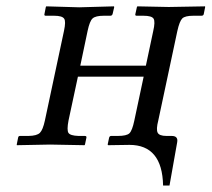

<svg xmlns="http://www.w3.org/2000/svg" viewBox="-20 -451 660 599"><path d="M473.6 -74.2Q466.8 -47.9 471.7 -37.4Q476.6 -26.9 499.5 -26.9H515.6Q536.6 -26.9 532.7 -6.8L508.8 127.9H488.8Q486.3 1 383.8 1L317.4 2L315.9 0L320.3 -21Q321.8 -26.9 326.7 -26.9H347.7Q375 -26.9 383.8 -35.2Q392.6 -43.9 398.9 -74.2L428.2 -211.9H223.1L193.8 -75.2Q188 -44.9 193.6 -36.4Q199.2 -27.8 224.6 -26.9H244.6Q251 -26.9 249.5 -21L245.1 0L243.7 2L136.2 0L32.7 2L32.2 0L36.6 -22Q37.6 -26.9 42.5 -26.9H68.8Q95.2 -27.3 104.5 -36.6Q113.8 -45.9 120.1 -75.2L179.7 -355Q186 -384.3 180.2 -392.6Q174.3 -401.9 148.4 -401.9H122.6Q117.2 -401.9 118.7 -407.2L123 -429.2L124.5 -431.2L227.1 -428.2L335.4 -431.2L336.4 -429.2L331.5 -408.2Q330.1 -401.9 324.2 -401.9H304.2Q278.3 -401.9 269 -393.6Q259.8 -385.3 253.4 -355L230.5 -246.1H435.1L458 -354Q464.8 -383.3 459.2 -392.6Q453.6 -401.9 427.2 -401.9H406.2Q400.9 -401.9 402.3 -407.2L407.2 -429.2L408.7 -431.2L506.3 -429.2L619.6 -431.2L620.1 -429.2L615.7 -407.2Q614.7 -401.9 608.4 -401.9H583.5Q557.6 -401.9 548.8 -393.6Q540 -384.8 533.2 -354Z"/></svg>

Font: Linux Biolinum G
Style: Italic
Weight: 400
Italic angle: -12°
Designer: Philipp H. Poll
Foundry: Philipp H. Poll
Version: Version 0.5.1